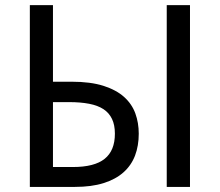

<svg xmlns="http://www.w3.org/2000/svg" viewBox="-20 -734 863 754"><path d="M524.9 -209Q524.9 -161.6 510.3 -123Q495.6 -84.5 464.8 -57.1Q434.1 -29.8 386.7 -14.9Q339.4 0 273.9 0H97.2V-713.9H188V-413.1H261.2Q335.4 -413.1 386 -397Q436.5 -380.9 467.3 -353.3Q498 -325.7 511.5 -288.6Q524.9 -251.5 524.9 -209ZM188 -78.1H266.1Q351.1 -78.1 391.1 -110.4Q431.2 -142.6 431.2 -209Q431.2 -243.2 419.9 -266.8Q408.7 -290.5 386.5 -305.2Q364.3 -319.8 330.3 -326.4Q296.4 -333 251 -333H188ZM634.8 0V-713.9H726.1V0Z"/></svg>

Font: Droid Sans
Style: Regular
Weight: 400
Foundry: Ascender Corporation
Version: Version 1.00 build 114